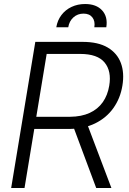

<svg xmlns="http://www.w3.org/2000/svg" viewBox="-20 -936 640 956"><path d="M35.6 0 155.8 -727.5H391.1Q468.8 -727.5 516.1 -699.5Q563.5 -671.4 581.8 -622.3Q600.1 -573.2 589.4 -509.3Q579.1 -446.3 544.4 -397.7Q509.8 -349.1 453.4 -321.5Q397 -293.9 320.3 -293.9H120.1L130.9 -354.5H328.6Q385.7 -355 426.5 -373.8Q467.3 -392.6 491.7 -427.2Q516.1 -461.9 523.9 -509.3Q536.1 -581.5 501 -624.5Q465.8 -667.5 379.4 -667.5H212.4L102.1 0ZM459 0 336.4 -328.6H410.2L534.7 0ZM260.3 -800.3Q266.1 -835 285.9 -861.1Q305.7 -887.2 336.2 -901.6Q366.7 -916 403.8 -916Q459.5 -916 488.5 -884.3Q517.6 -852.5 509.3 -800.3H449.7Q454.6 -830.6 439.9 -849.4Q425.3 -868.2 396 -868.2Q366.2 -868.2 345.5 -849.4Q324.7 -830.6 319.8 -800.3Z"/></svg>

Font: Inter Tight Light
Style: Italic
Weight: 300
Italic angle: -9.39999°
Designer: Rasmus Andersson
Foundry: rsms
Version: Version 3.004